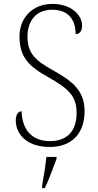

<svg xmlns="http://www.w3.org/2000/svg" viewBox="-20 -744 502 985"><path d="M235 10C351 10 414 -62 414 -174C414 -287 339 -334 249 -385C162 -434 121 -470 121 -556C121 -635 163 -694 248 -694C327 -694 368 -647 368 -569C388 -569 401 -583 401 -613C401 -670 342 -724 249 -724C147 -724 80 -652 80 -558C80 -450 129 -403 226 -349C331 -290 373 -251 373 -166C373 -75 328 -20 236 -20C141 -20 93 -82 91 -173C70 -173 61 -151 61 -126C61 -58 115 10 235 10ZM196 208V221H210C230 181 254 113 270 71V61H218C213 109 205 159 196 208Z"/></svg>

Font: Noto Serif Myanmar SemiCondensed ExtraLight
Style: Regular
Weight: 200
Width: 4
Designer: Ben Mitchell and the Monotype Design Team
Foundry: Monotype Imaging Inc.
Version: Version 2.106